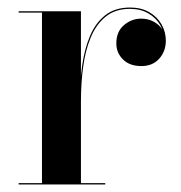

<svg xmlns="http://www.w3.org/2000/svg" viewBox="-20 -490 482 510"><path d="M192 -221.5Q192 -269.5 198 -314Q204 -358.5 218.8 -393.8Q233.5 -429 259.5 -449.5Q285.5 -470 325.5 -470Q355 -470 376.2 -457.8Q397.5 -445.5 409 -425.5Q420.5 -405.5 420.5 -382Q420.5 -354 403 -334.2Q385.5 -314.5 355.5 -314.5Q324.5 -314.5 306.8 -332Q289 -349.5 289 -374.5Q289 -406 309.2 -423.2Q329.5 -440.5 355 -440.5Q373.5 -440.5 388.2 -432.5Q403 -424.5 411.5 -411.2Q420 -398 420 -382H416.5Q416.5 -404.5 405.5 -423.5Q394.5 -442.5 374 -454.5Q353.5 -466.5 325 -466.5Q286.5 -466.5 261 -446Q235.5 -425.5 221 -390.5Q206.5 -355.5 200.8 -311.8Q195 -268 195 -221.5ZM195 -460V-3.5H259.5V0H29.5V-3.5H91.5V-456.5H29.5V-460Z"/></svg>

Font: Bodoni Moda 48pt Medium
Style: Regular
Weight: 500
Designer: Owen Earl
Foundry: indestructible type
Version: Version 2.005